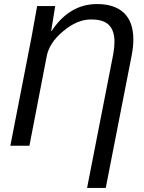

<svg xmlns="http://www.w3.org/2000/svg" viewBox="-20 -718 709 946"><path d="M501 208H409L538 -451Q544 -485 544 -512Q544 -567 517 -594.5Q490 -622 431 -622Q363 -624 291.5 -564.5Q220 -505 209 -435L125 0H31L135 -533L163 -688H252Q248 -660 232 -565H234Q322 -698 458 -698Q545 -698 591 -654Q637 -610 637 -523Q637 -486 628 -441Z"/></svg>

Font: Libra Sans
Style: Italic
Weight: 400
Italic angle: -12°
Foundry: Context Ltd
Version: Version 1.002